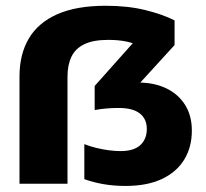

<svg xmlns="http://www.w3.org/2000/svg" viewBox="-20 -622 697 650"><path d="M571 -553V-469.5L407.5 -290.5L399 -338.5Q411.5 -340.5 423.5 -341.5Q435.5 -342.5 448.5 -342.5Q502 -342.5 542.8 -323Q583.5 -303.5 606.5 -267Q629.5 -230.5 629.5 -180Q629.5 -124 603.8 -81.8Q578 -39.5 528 -16Q478 7.5 405 7.5Q365.5 7.5 330.8 1.5Q296 -4.5 265.5 -15.5V-134Q284.5 -126.5 306.2 -121.2Q328 -116 349 -113.2Q370 -110.5 388 -110.5Q433 -110.5 455 -130.8Q477 -151 477 -185.5Q477 -219.5 453.2 -238Q429.5 -256.5 382 -256.5Q361.5 -256.5 342.5 -255Q323.5 -253.5 300.5 -249.5V-331L473 -524.5L461 -462Q436 -475.5 408.8 -481.2Q381.5 -487 346.5 -487Q295.5 -487 265.2 -472.2Q235 -457.5 221.8 -429.8Q208.5 -402 208.5 -362V0H46V-363Q46 -438 77.5 -491.5Q109 -545 173.8 -573.8Q238.5 -602.5 338 -602.5Q412.5 -602.5 471.5 -588Q530.5 -573.5 571 -553Z"/></svg>

Font: Encode Sans SC Condensed Thin
Style: Bold
Weight: 700
Version: Version 3.002